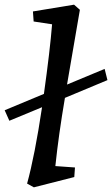

<svg xmlns="http://www.w3.org/2000/svg" viewBox="-91 -790 480 822"><path d="M89 -331 -51 -273 -71 -318 97 -388Q123 -574 132 -686L53 -698L50 -741L226 -770L251 -748L196 -428L357 -495L369 -447L187 -371Q160 -213 146 -79L230 -73L227 -32L54 12L25 -4Q58 -124 89 -331Z"/></svg>

Font: Andada Pro SemiBold
Style: Italic
Weight: 600
Italic angle: -6.99998°
Designer: Carolina Giovagnoli
Foundry: Huerta Tipografica
Version: Version 3.005